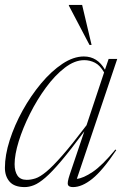

<svg xmlns="http://www.w3.org/2000/svg" viewBox="-22 -752 511 782"><path d="M262 -41 321.5 -217Q266 -142 227.8 -96.8Q189.5 -51.5 162.8 -28.5Q136 -5.5 116.2 2.2Q96.5 10 78.5 10Q36.5 10 17.2 -12Q-2 -34 -2 -68.5Q-2 -120 17.5 -181Q37 -242 70.2 -302Q103.5 -362 145.2 -412Q187 -462 232 -492Q277 -522 319.5 -522Q375 -522 405.5 -468L420.5 -512H455.5L291 -23.5Q317 -26 355.8 -52Q394.5 -78 448 -143L451.5 -140.5Q396 -57.5 354 -23.8Q312 10 275.5 10Q258.5 10 254.8 1Q251 -8 262 -41ZM37.5 -83.5Q37.5 -54 49.2 -36.8Q61 -19.5 87 -19.5Q104 -19.5 122.5 -25.5Q141 -31.5 166.8 -52.8Q192.5 -74 232 -119Q271.5 -164 330.5 -242L402 -457Q385.5 -486 364.8 -496.5Q344 -507 321 -507Q282 -507 241.8 -476Q201.5 -445 165 -395.2Q128.5 -345.5 99.8 -288Q71 -230.5 54.2 -176.2Q37.5 -122 37.5 -83.5ZM351 -569H342.5L258.5 -729V-732H312.5Z"/></svg>

Font: Newsreader 72pt ExtraLight
Style: Italic
Weight: 275
Italic angle: -17°
Designer: Hugues Gentile
Foundry: Production Type
Version: Version 1.003; ttfautohint (v1.8.3)